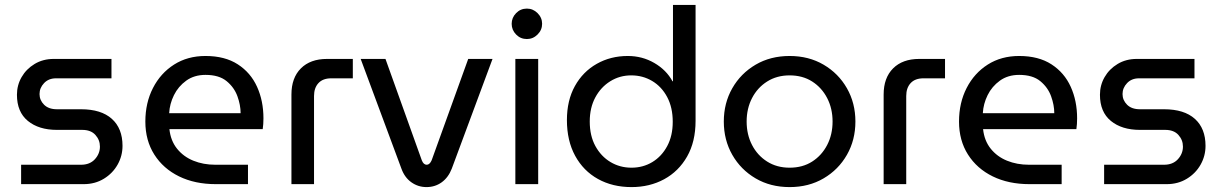

<svg xmlns="http://www.w3.org/2000/svg" viewBox="-20 -750 4978 782"><path d="M66 0V-79H310Q346 -79 366.5 -101.5Q387 -124 387 -153Q387 -180 368.5 -200.5Q350 -221 315 -221H212Q138 -221 93.5 -257.5Q49 -294 49 -364Q49 -403 68 -436Q87 -469 121 -489.5Q155 -510 199 -510H434V-431H208Q178 -431 159.5 -411.5Q141 -392 141 -367Q141 -342 159.5 -323.5Q178 -305 212 -305H310Q392 -305 435.5 -266Q479 -227 479 -156Q479 -115 459 -79.5Q439 -44 403 -22Q367 0 321 0Z M859 0Q774 0 709.5 -31.5Q645 -63 608.5 -120.5Q572 -178 572 -255Q572 -331 603 -391.5Q634 -452 689 -487Q744 -522 817 -522Q896 -522 948.5 -488Q1001 -454 1027 -396.5Q1053 -339 1053 -268Q1053 -244 1050 -224H670Q675 -177 701 -144.5Q727 -112 767.5 -95.5Q808 -79 857 -79H990V0ZM669 -289H960Q960 -322 947 -358Q934 -394 903 -419.5Q872 -445 817 -445Q771 -445 738.5 -421.5Q706 -398 688.5 -362.5Q671 -327 669 -289Z M1167 0V-365Q1167 -433 1205.5 -471.5Q1244 -510 1312 -510H1417V-431H1329Q1295 -431 1277 -411.5Q1259 -392 1259 -359V0Z M1717 12Q1683 12 1655.5 -7.5Q1628 -27 1615 -63L1449 -510H1550L1698 -97Q1705 -79 1718 -79Q1730 -79 1738 -97L1887 -510H1986L1820 -63Q1806 -27 1779 -7.5Q1752 12 1717 12Z M2079 0V-510H2172V0ZM2126 -591Q2100 -591 2082 -609.5Q2064 -628 2064 -653Q2064 -678 2082 -696.5Q2100 -715 2126 -715Q2151 -715 2169.5 -696.5Q2188 -678 2188 -653Q2188 -628 2169.5 -609.5Q2151 -591 2126 -591Z M2552 12Q2626 12 2685 -20Q2744 -52 2778.5 -112.5Q2813 -173 2813 -258V-730H2721V-419H2719Q2694 -465 2645 -493.5Q2596 -522 2537 -522Q2467 -522 2410.5 -490Q2354 -458 2321.5 -399.5Q2289 -341 2289 -261Q2289 -177 2322.5 -115.5Q2356 -54 2415.5 -21Q2475 12 2552 12ZM2552 -67Q2505 -67 2466.5 -90Q2428 -113 2405 -155Q2382 -197 2382 -255Q2382 -311 2404.5 -353Q2427 -395 2465.5 -419Q2504 -443 2551 -443Q2598 -443 2636.5 -420Q2675 -397 2697.5 -354.5Q2720 -312 2720 -254Q2720 -197 2697.5 -155Q2675 -113 2637 -90Q2599 -67 2552 -67Z M3196 12Q3118 12 3057.5 -23.5Q2997 -59 2962.5 -119.5Q2928 -180 2928 -255Q2928 -330 2962.5 -390.5Q2997 -451 3057.5 -486.5Q3118 -522 3196 -522Q3274 -522 3334.5 -486.5Q3395 -451 3429.5 -390.5Q3464 -330 3464 -255Q3464 -180 3429.5 -119.5Q3395 -59 3334.5 -23.5Q3274 12 3196 12ZM3196 -67Q3249 -67 3288 -92Q3327 -117 3349 -159.5Q3371 -202 3371 -255Q3371 -308 3349 -350.5Q3327 -393 3288 -418Q3249 -443 3196 -443Q3144 -443 3104.5 -418Q3065 -393 3043 -350.5Q3021 -308 3021 -255Q3021 -202 3043 -159.5Q3065 -117 3104.5 -92Q3144 -67 3196 -67Z M3579 0V-365Q3579 -433 3617.5 -471.5Q3656 -510 3724 -510H3829V-431H3741Q3707 -431 3689 -411.5Q3671 -392 3671 -359V0Z M4173 0Q4088 0 4023.5 -31.5Q3959 -63 3922.5 -120.5Q3886 -178 3886 -255Q3886 -331 3917 -391.5Q3948 -452 4003 -487Q4058 -522 4131 -522Q4210 -522 4262.5 -488Q4315 -454 4341 -396.5Q4367 -339 4367 -268Q4367 -244 4364 -224H3984Q3989 -177 4015 -144.5Q4041 -112 4081.5 -95.5Q4122 -79 4171 -79H4304V0ZM3983 -289H4274Q4274 -322 4261 -358Q4248 -394 4217 -419.5Q4186 -445 4131 -445Q4085 -445 4052.5 -421.5Q4020 -398 4002.5 -362.5Q3985 -327 3983 -289Z M4477 0V-79H4721Q4757 -79 4777.5 -101.5Q4798 -124 4798 -153Q4798 -180 4779.5 -200.5Q4761 -221 4726 -221H4623Q4549 -221 4504.5 -257.5Q4460 -294 4460 -364Q4460 -403 4479 -436Q4498 -469 4532 -489.5Q4566 -510 4610 -510H4845V-431H4619Q4589 -431 4570.5 -411.5Q4552 -392 4552 -367Q4552 -342 4570.5 -323.5Q4589 -305 4623 -305H4721Q4803 -305 4846.5 -266Q4890 -227 4890 -156Q4890 -115 4870 -79.5Q4850 -44 4814 -22Q4778 0 4732 0Z"/></svg>

Font: MuseoModerno
Style: Regular
Weight: 400
Designer: Pablo Cosgaya, Héctor Gatti, Marcela Romero, and the Authors of The MuseoModerno Project.
Foundry: Omnibus-Type Team
Version: Version 1.001